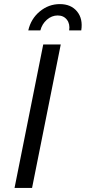

<svg xmlns="http://www.w3.org/2000/svg" viewBox="-20 -917 419 937"><path d="M191 -700H276.5L136.5 0H51ZM376.5 -768.5H317.5Q322.5 -800 306.5 -820.8Q290.5 -841.5 261.5 -841.5Q232.5 -841.5 208.8 -820.8Q185 -800 177 -768.5H118Q131 -825.5 174.2 -861.2Q217.5 -897 272 -897Q326.5 -897 356 -861.2Q385.5 -825.5 376.5 -768.5Z"/></svg>

Font: Argentum Sans Light
Style: Italic
Weight: 300
Italic angle: -11.3°
Designer: Julieta Ulanovsky (font), Owen Earl (portions from Jones font), Cristiano Sobral (main changes and remaster)
Foundry: Julieta Ulanovsky (font), Owen Earl (portions from Jones font), Cristiano Sobral (main changes and remaster)
Version: Version 3.127